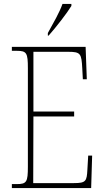

<svg xmlns="http://www.w3.org/2000/svg" viewBox="-20 -951 530 971"><path d="M222 -784V-771H226C265 -815 320 -886 341 -921V-931H296C280 -886 251 -837 222 -784ZM40 0H441L446 -164H426L422 -94C419 -35 415 -25 354 -25H148L149 -362H355V-387H149V-689H325C388 -689 392 -680 396 -606L399 -550H419L413 -714H40V-694H65C115 -694 121 -683 121 -606V-108C121 -31 115 -20 65 -20H40Z"/></svg>

Font: Noto Serif Bengali Condensed Thin
Style: Regular
Weight: 100
Width: 3
Designer: Juan Bruce, Universal Thirst, Indian Type Foundry and the Monotype Design Team.
Foundry: Monotype Imaging Inc.
Version: Version 2.003